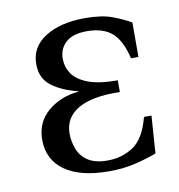

<svg xmlns="http://www.w3.org/2000/svg" viewBox="-61 -511 544 582"><g transform="rotate(-10 211.0 -220.0)"><path d="M180 -239V-240Q128 -253 98 -276.5Q68 -300 68 -343Q68 -396 115 -425.5Q162 -455 237 -455Q289 -455 321 -443Q353 -431 377 -417V-311H354Q341 -367 313.5 -391Q286 -415 236 -415Q193 -415 171.5 -395.5Q150 -376 150 -345Q150 -320 164 -299Q178 -278 211.5 -265Q245 -252 303 -252V-216Q217 -218 174 -192.5Q131 -167 131 -118Q131 -95 139.5 -71.5Q148 -48 170 -33Q192 -18 231 -18Q275 -18 310 -41Q345 -64 362 -129H385L377 -14Q355 -5 315.5 5Q276 15 230 15Q141 15 93.5 -19Q46 -53 46 -114Q46 -168 85 -201Q124 -234 180 -239Z"/></g></svg>

Font: Bona Nova
Style: Regular
Weight: 400
Designer: Mateusz Machalski
Foundry: Capitalics
Version: Version 4.001; ttfautohint (v1.8.3)